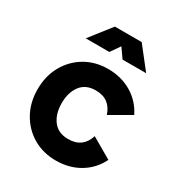

<svg xmlns="http://www.w3.org/2000/svg" viewBox="-174 -840 905 970"><g transform="rotate(30 278.5 -355.5)"><path d="M174.8 -253.9Q174.8 -191.4 204.8 -151.9Q234.9 -112.3 293 -112.3Q336.9 -112.3 364 -133.1Q391.1 -153.8 402.8 -192.4L522.5 -123Q491.2 -59.1 431.2 -23.2Q371.1 12.7 293 12.7Q218.8 12.7 160.2 -21.7Q101.6 -56.2 67.9 -116.5Q34.2 -176.8 34.2 -253.9Q34.2 -331.1 67.9 -391.4Q101.6 -451.7 159.9 -486.1Q218.3 -520.5 292.5 -520.5Q370.1 -520.5 430.4 -484.6Q490.7 -448.7 522 -384.8L402.3 -315.4Q390.1 -354 363 -374.8Q335.9 -395.5 292.5 -395.5Q234.4 -395.5 204.6 -356Q174.8 -316.4 174.8 -253.9ZM253.9 -597.7H116.2L214.4 -722.7H370.6L468.8 -597.7H331.1L292.5 -652.8Z"/></g></svg>

Font: Giphurs
Style: Bold
Weight: 700
Version: Version 0.920; ttfautohint (v1.8.4.7-5d5b)